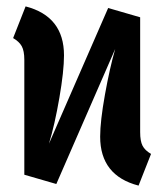

<svg xmlns="http://www.w3.org/2000/svg" viewBox="-20 -565 513 600"><path d="M452 -84 413 15Q293 -16 293 -138Q293 -186 308 -269.5Q323 -353 340 -412L156 10L56 -19V-378Q56 -406 48 -420.5Q40 -435 21 -446L60 -545Q180 -514 180 -392Q180 -343 165.5 -259Q151 -175 133 -116L318 -540L418 -511V-152Q418 -124 425.5 -109.5Q433 -95 452 -84Z"/></svg>

Font: Fira Sans Compressed SemiBold
Style: Regular
Weight: 600
Width: 1
Designer: bBox Type GmbH & Carrois Corporate GbR & Edenspiekermann AG
Foundry: bBox Type GmbH & Carrois Corporate GbR & Edenspiekermann AG
Version: Version 4.301